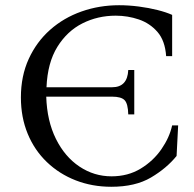

<svg xmlns="http://www.w3.org/2000/svg" viewBox="-20 -700 744 735"><path d="M406 15Q333 15 270 -9.5Q207 -34 159.5 -79.5Q112 -125 86 -188Q60 -251 60 -327Q60 -409 90 -474.5Q120 -540 172 -586Q224 -632 292 -656Q360 -680 436 -680Q473 -680 511.5 -675Q550 -670 583.5 -661.5Q617 -653 639 -643V-485H616Q612 -544 583 -577.5Q554 -611 511.5 -625.5Q469 -640 423 -640Q354 -640 295.5 -610.5Q237 -581 199.5 -520.5Q162 -460 158 -366H409Q468 -366 471 -432H494V-262H471Q470 -303 457 -316.5Q444 -330 409 -330H157Q160 -237 194 -168.5Q228 -100 284 -62.5Q340 -25 407 -25Q470 -25 518.5 -54.5Q567 -84 598 -129Q629 -174 639 -220H662L656 -103Q618 -56 558 -20.5Q498 15 406 15Z"/></svg>

Font: Bona Nova SC
Style: Regular
Weight: 400
Designer: Mateusz Machalski
Foundry: Capitalics
Version: Version 4.001; ttfautohint (v1.8.4.7-5d5b)